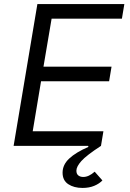

<svg xmlns="http://www.w3.org/2000/svg" viewBox="-20 -718 640 945"><path d="M164 -698H592L580 -626H234L194 -390H529L517 -318H182L141 -72H489L477 0Q405 47 380.5 74.5Q356 102 356 122Q356 138 365.5 145.5Q375 153 390 153Q417 153 446 127L484 170Q469 186 444 196.5Q419 207 386 207Q344 207 316 188.5Q288 170 288 132Q288 93 320.5 62.5Q353 32 415 5L414 0H47Z"/></svg>

Font: iA Writer Mono V
Style: Regular
Weight: 400
Italic angle: -9.5°
Designer: Mike Abbink, Paul van der Laan, Pieter van Rosmalen
Foundry: Bold Monday
Version: Version 2.000